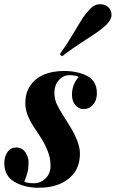

<svg xmlns="http://www.w3.org/2000/svg" viewBox="-39 -862 540 896"><path d="M296.9 -419.9Q296.9 -467.3 328.1 -502.9Q313.5 -511.2 285.2 -511.2Q256.8 -511.2 236.3 -488.8Q215.8 -466.3 214.8 -433.1Q214.8 -399.4 225.6 -377Q236.3 -354.5 251.5 -330.1Q267.6 -305.7 287.1 -273.4Q334 -196.3 334 -146Q334 -95.2 311 -60.5Q288.1 -25.9 245.1 -5.9Q202.1 14.2 138.7 14.2Q74.7 13.7 27.8 -13.7Q-19 -41 -19 -102.1Q-18.6 -131.8 -3.9 -152.8Q10.7 -173.8 37.1 -173.8Q63.5 -173.8 79.1 -151.9Q94.7 -129.9 94.2 -103Q94.2 -76.2 89.4 -58.6Q85 -41 80.1 -29.3Q75.2 -17.6 74.2 -14.2Q88.9 -6.8 119.6 -6.8Q150.4 -6.8 173.8 -29.8Q197.3 -52.7 196.8 -88.9Q196.8 -125 183.1 -158.2Q169.4 -192.4 153.3 -216.8Q137.2 -241.2 117.7 -271.5Q79.1 -330.6 79.1 -378.9Q79.1 -426.8 100.6 -460Q147 -530.8 261.2 -530.8Q325.2 -530.3 369.1 -506.8Q413.1 -483.4 413.1 -426.8Q413.1 -386.7 385.7 -364.3Q372.1 -353 349.6 -353Q327.1 -353.5 312 -372.1Q296.9 -390.6 296.9 -419.9ZM466.8 -828.1Q481.4 -814 481.4 -792Q481.4 -770 456.1 -745.1Q430.7 -720.2 363.8 -678.2Q297.4 -635.7 250.5 -599.1L240.2 -608.9Q273.9 -656.2 302.7 -705.1Q331.5 -753.9 345.2 -775.4Q359.4 -796.9 380.9 -819.8Q402.3 -842.3 427.7 -842.3Q453.1 -842.3 466.8 -828.1Z"/></svg>

Font: PlayfairDisplay-BoldItalic
Style: Bold Italic
Weight: 700
Italic angle: -14.9847°
Designer: Claus Eggers Sørensen
Foundry: Claus Eggers Sørensen
Version: Version 1.002;PS 001.002;hotconv 1.0.70;makeotf.lib2.5.58329